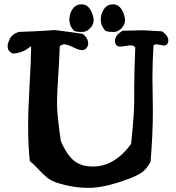

<svg xmlns="http://www.w3.org/2000/svg" viewBox="-20 -863 823 896"><path d="M321.3 -723.6Q303.7 -745.1 303.7 -772Q303.7 -798.8 318.8 -820.8Q334 -842.8 360.8 -842.8Q387.7 -842.8 402.3 -816.4Q417 -790 417 -769Q417 -748 400.4 -731Q383.8 -713.9 364.3 -713.9Q344.7 -713.9 335.4 -715.8Q326.2 -717.8 321.3 -723.6ZM467.8 -723.6Q450.2 -745.1 450.2 -772Q450.2 -798.8 465.3 -820.8Q480.5 -842.8 507.3 -842.8Q534.2 -842.8 548.8 -816.4Q563.5 -790 563.5 -769Q563.5 -748 546.9 -731Q530.3 -713.9 510.7 -713.9Q491.2 -713.9 481.9 -715.8Q472.7 -717.8 467.8 -723.6ZM691.4 -499 693.4 -346.7Q693.4 -238.3 682.6 -108.4Q666 -75.2 640.6 -57.6Q615.2 -40 572.3 -25.4Q466.8 13.7 393.6 13.7Q320.3 13.7 244.1 -10.7Q217.8 -19.5 198.7 -35.2Q179.7 -50.8 158.2 -74.2Q136.7 -97.7 119.1 -111.3Q111.3 -186.5 111.3 -268.1Q111.3 -349.6 118.2 -468.3Q125 -586.9 125 -628.9V-647.5Q122.1 -645.5 107.9 -635.3Q93.8 -625 74.2 -619.1Q54.7 -613.3 44.4 -613.3Q34.2 -613.3 24.9 -622.6Q15.6 -631.8 15.6 -646.5Q15.6 -661.1 25.9 -682.1Q36.1 -703.1 66.4 -713.9Q168.9 -717.8 197.8 -720.2Q226.6 -722.7 234.4 -722.7Q242.2 -722.7 366.2 -705.1Q391.6 -684.6 391.6 -660.2Q391.6 -649.4 383.8 -638.7Q375 -628.9 362.3 -628.9Q349.6 -628.9 321.3 -642.6Q293 -656.2 281.2 -656.2Q269.5 -656.2 258.8 -647.5Q256.8 -585 251.5 -505.4Q246.1 -425.8 246.1 -376.5Q246.1 -327.1 263.7 -205.1Q285.2 -154.3 312.5 -125Q347.7 -85.9 414.1 -85.9Q514.6 -85.9 591.8 -191.4Q606.4 -329.1 606.4 -388.7V-455.1Q606.4 -524.4 611.3 -641.6Q604.5 -651.4 587.9 -651.4L542 -645.5Q516.6 -645.5 516.6 -672.4Q516.6 -699.2 552.7 -719.7L646.5 -721.7Q653.3 -721.7 658.2 -721.2Q663.1 -720.7 684.1 -719.7Q705.1 -718.8 736.3 -716.8Q765.6 -696.3 765.6 -673.8Q765.6 -666 760.7 -658.2Q755.9 -650.4 746.1 -650.4L710.9 -656.2Q701.2 -656.2 696.3 -650.4Q691.4 -573.2 691.4 -499Z"/></svg>

Font: Essays1743
Style: Medium
Weight: 500
Designer: Based on the typeface in a 1743 English translation of the essays of Montaigne.  PostScript/TrueType font designed by Jo
Version: Version 002.100